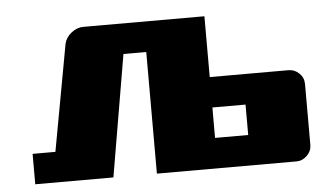

<svg xmlns="http://www.w3.org/2000/svg" viewBox="-42 -565 1092 629"><g transform="rotate(-5 504.5 -250.0)"><path d="M50 -100H125L189 -450Q194 -471 212.5 -485.5Q231 -500 252 -500H650V-300H909Q929 -300 944 -285.5Q959 -271 959 -250V-50Q959 -30 944 -15Q929 0 909 0H450V-400H375L307 0H50ZM759 -100V-200H650V-100Z"/></g></svg>

Font: Tokeely Brookings
Style: Regular
Weight: 400
Designer: Peter Wiegel
Foundry: Peter Wiegel
Version: Version 2.001